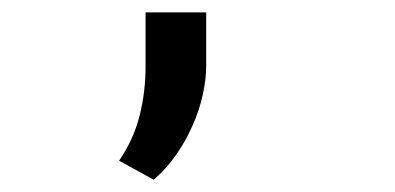

<svg xmlns="http://www.w3.org/2000/svg" viewBox="-20 -127 640 311"><path d="M314 -21Q314 2 308.3 27.1Q302.7 52.2 291.7 76.9Q280.8 101.6 265.1 124Q249.5 146.5 229 164.1L172.9 133.3Q196.3 99.1 206.1 60.5Q215.8 22 215.8 -19.5V-106.9H314Z"/></svg>

Font: TypoPRO Roboto Mono
Style: Regular
Weight: 400
Designer: Google
Version: Version 2.000986; 2015; ttfautohint (v1.3)